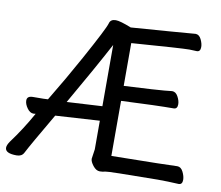

<svg xmlns="http://www.w3.org/2000/svg" viewBox="-82 -812 1062 924"><g transform="rotate(10 449.0 -350.0)"><path d="M247.1 -285.2 419.9 -294.9V-594.2Q350.1 -463.9 247.1 -285.2ZM461.9 16.1Q443.8 16.1 428.5 -3.4Q413.1 -22.9 413.1 -37.1L419.9 -84V-224.1L204.1 -210.9Q110.8 -51.8 88.9 -8.8Q79.1 9.8 54.2 9.8Q-2 9.8 -2 -18.1Q-2 -30.8 11.2 -49.8Q64.9 -122.1 109.9 -203.1L99.1 -202.1Q82 -202.1 68.1 -221.7Q54.2 -241.2 54.2 -258.8Q54.2 -280.8 83 -280.8Q147 -280.8 156.2 -282.2Q225.1 -396 287.1 -508.8Q374 -667 380.9 -692.9Q386.2 -713.9 412.1 -713.9Q433.1 -713.9 488.3 -691.9Q710 -708 801.3 -715.8Q818.8 -715.8 828.9 -695.3Q838.9 -674.8 838.9 -658.2Q838.9 -634.8 821.3 -634.8L785.2 -636.2Q746.1 -636.2 503.9 -618.2V-409.2Q676.3 -418 700.2 -420.9Q724.1 -423.8 738.3 -424.8Q755.9 -424.8 766.8 -404.8Q777.8 -384.8 777.8 -367.2Q777.8 -344.2 759.3 -344.2Q679.2 -344.2 503.9 -335.9V-66.9Q788.1 -70.8 825.2 -73.2Q843.3 -73.2 853.8 -52Q864.3 -30.8 864.3 -13.2Q864.3 9.8 846.2 9.8Q792 6.8 743.2 6.8Q499 8.8 488 12.5Q477.1 16.1 461.9 16.1Z"/></g></svg>

Font: LXGW WenKai GB Screen
Style: Regular
Weight: 400
Designer: LXGW / Fontworks Inc.
Foundry: LXGW / Fontworks Inc.
Version: Version 1.321;February 19, 2024;FontCreator 14.0.0.2901 64-b